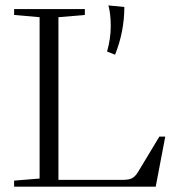

<svg xmlns="http://www.w3.org/2000/svg" viewBox="-20 -697 665 717"><path d="M379.9 -504.4Q393.6 -553.7 393.6 -599.1Q393.6 -645 384.8 -676.8L444.3 -670.9Q444.3 -579.1 409.7 -492.7ZM32.7 0V-22.5L127.9 -30.3V-632.8L32.7 -641.1V-663.1H296.9V-641.1L198.2 -632.8V-25.4H439.9Q462.4 -25.4 474.1 -32Q485.8 -38.6 496.6 -56.6L575.2 -187H597.2L561.5 0Z"/></svg>

Font: Elstob Light
Style: Regular
Weight: 300
Designer: Peter S. Baker
Version: Version 1.015